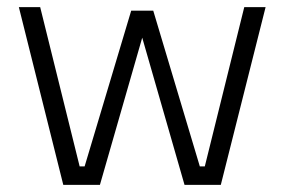

<svg xmlns="http://www.w3.org/2000/svg" viewBox="-20 -520 800 540"><path d="M33 -500H93L204 -52H218L349 -490H411L542 -52H556L667 -500H727L601 0H499L380 -414L261 0H158Z"/></svg>

Font: Cairo Light
Style: Regular
Weight: 300
Designer: Mohamed Gaber, Accademia di Belle Arti di Urbino and others
Foundry: Kief Type Foundry, Accademia di Belle Arti di Urbino and others
Version: Version 3.011